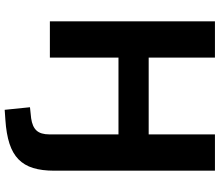

<svg xmlns="http://www.w3.org/2000/svg" viewBox="-79 -666 938 820"><g transform="rotate(90 390.0 -256.0)"><path d="M449 193 438 85 485 80Q521 75 537.5 57Q554 39 554 2V-293H226V0H71V-705H226V-422H554V-705H709V-18Q709 34 697.5 71.5Q686 109 660.5 134Q635 159 593.5 172.5Q552 186 492 190Z"/></g></svg>

Font: Nunito Sans 12pt ExtraBold
Style: Regular
Weight: 800
Designer: Vernon Adams
Foundry: Vernon Adams
Version: Version 3.101;gftools[0.9.27]